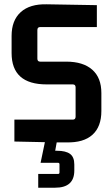

<svg xmlns="http://www.w3.org/2000/svg" viewBox="-20 -659 523 894"><path d="M257 144V106Q257 99 250 99H169L189 3L47 0V-102H319Q332 -102 332 -116V-252Q332 -266 319 -266H197Q34 -266 34 -412V-492Q34 -564 76.5 -602.5Q119 -641 198 -639L431 -635V-533H167Q154 -533 154 -519V-386Q154 -372 167 -372H288Q367 -372 409.5 -334.5Q452 -297 452 -226V-142Q452 -69 410.5 -31.5Q369 6 289 4H244L237 43H246Q286 43 306 57.5Q326 72 326 107V135Q326 215 237 215H158V151H250Q257 151 257 144Z"/></svg>

Font: Gemunu Libre
Style: Bold
Weight: 700
Designer: Puspanada Ekanayake, Sola Matas, Pathum Egodawatta, Kosala Senevirathne
Foundry: mooniak
Version: Version 1.100